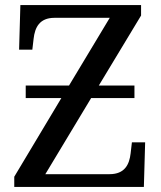

<svg xmlns="http://www.w3.org/2000/svg" viewBox="-20 -734 632 754"><path d="M36 0H545L550 -175H498L493 -132C488 -88 470 -50 410 -50H158L338 -349H508V-398H368L534 -673V-714H60L55 -539H107L112 -582C117 -626 135 -664 194 -664H411L251 -398H81V-349H221L36 -40Z"/></svg>

Font: Noto Serif
Style: Regular
Weight: 400
Designer: Monotype Design Team
Foundry: Monotype Imaging Inc.
Version: Version 2.015